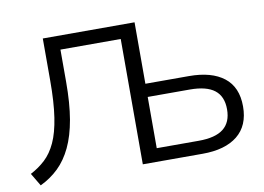

<svg xmlns="http://www.w3.org/2000/svg" viewBox="-77 -824 1318 958"><g transform="rotate(-10 582.0 -345.0)"><path d="M55.8 14.9 17.2 -49.9Q59.2 -71.8 92 -102.3Q124.8 -132.8 147.4 -181.7Q170 -230.6 181.5 -306.2Q193.1 -381.9 193.1 -492.7V-705H658V-393.6H878.7Q993.1 -393.6 1055.7 -344.7Q1118.3 -295.9 1118.3 -198Q1118.3 -100.7 1055.7 -50.3Q993.1 0 878.7 0H575.6V-635H270.2V-472.3Q270.2 -362.8 256.3 -282.4Q242.3 -201.9 214.9 -144.4Q187.5 -86.9 147.8 -48.5Q108.2 -10.1 55.8 14.9ZM658 -67.2H871.1Q955.4 -67.2 996.3 -99.5Q1037.2 -131.9 1037.2 -197.5Q1037.2 -263.2 996.3 -295Q955.4 -326.8 871.1 -326.8H658Z"/></g></svg>

Font: Mulish ExtraLight
Style: Regular
Weight: 200
Designer: Vernon Adams
Foundry: Vernon Adams
Version: Version 3.603